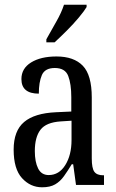

<svg xmlns="http://www.w3.org/2000/svg" viewBox="-20 -786 494 816"><path d="M159 10Q109 10 73.5 -29Q38 -68 38 -150Q38 -230 82.5 -267.5Q127 -305 218 -309L283 -312V-373Q283 -429 270 -463Q257 -497 213 -497Q171 -497 158 -467Q145 -437 145 -388Q71 -388 71 -450Q71 -495 112 -520.5Q153 -546 220 -546Q294 -546 332 -506.5Q370 -467 370 -372V-113Q370 -71 381 -56Q392 -41 419 -41H422V0H303L291 -88H285Q268 -60 252 -37.5Q236 -15 214.5 -2.5Q193 10 159 10ZM187 -42Q231 -42 257.5 -84.5Q284 -127 284 -191V-273L238 -270Q176 -266 152 -234.5Q128 -203 128 -144Q128 -98 142 -70Q156 -42 187 -42ZM177 -619Q198 -657 219.5 -694.5Q241 -732 252 -766H348V-756Q338 -739 315 -711.5Q292 -684 264 -656Q236 -628 212 -606H177Z"/></svg>

Font: Noto Serif Hebrew ExtraCondensed
Style: Regular
Weight: 400
Width: 2
Designer: Monotype Design Team
Foundry: Monotype Imaging Inc.
Version: Version 2.004; ttfautohint (v1.8.4.7-5d5b)